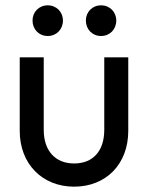

<svg xmlns="http://www.w3.org/2000/svg" viewBox="-20 -690 556 720"><path d="M258 10C378 10 461 -75 461 -199V-475H371V-203C371 -124 329 -77 258 -77C187 -77 144 -125 144 -203V-475H54V-199C54 -76 138 10 258 10ZM102 -613C102 -580 126 -555 159 -555C192 -555 216 -580 216 -613C216 -645 192 -670 159 -670C126 -670 102 -645 102 -613ZM302 -613C302 -580 326 -555 359 -555C392 -555 416 -580 416 -613C416 -645 392 -670 359 -670C326 -670 302 -645 302 -613Z"/></svg>

Font: MV Cash
Style: Regular
Weight: 400
Designer: Rodrigo Fuenzalida
Foundry: fragTYPE
Version: Version 1.100;Glyphs 3.1.2 (3151)